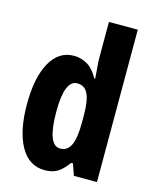

<svg xmlns="http://www.w3.org/2000/svg" viewBox="-115 -838 742 925"><g transform="rotate(15 255.5 -375.0)"><path d="M197 10Q118 10 75.5 -66.5Q33 -143 33 -276Q33 -409 75 -484Q117 -559 192 -559Q230 -559 261 -540Q292 -521 314 -479H319Q317 -512 314.5 -535.5Q312 -559 312 -578V-760H456V0H341L321 -57H312Q287 -22 261.5 -6Q236 10 197 10ZM242 -110Q279 -110 295.5 -146Q312 -182 312 -260V-292Q312 -367 295.5 -401Q279 -435 242 -435Q179 -435 179 -278Q179 -110 242 -110Z"/></g></svg>

Font: Noto Sans Malayalam ExtraCondensed ExtraBold
Style: Regular
Weight: 800
Width: 2
Designer: Jelle Bosma - Monotype Design Team
Foundry: Monotype Imaging Inc.
Version: Version 2.104; ttfautohint (v1.8.4.7-5d5b)